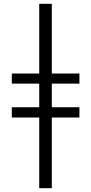

<svg xmlns="http://www.w3.org/2000/svg" viewBox="-20 -803 479 1008"><path d="M186 185V-186H42V-240H186V-364H42V-417H186V-783H252V-417H397V-364H252V-240H397V-186H252V185Z"/></svg>

Font: Ubuntu Sans Condensed
Style: Regular
Weight: 400
Width: 3
Designer: Dalton Maag Ltd
Foundry: Dalton Maag Ltd
Version: Version 1.006; ttfautohint (v1.8.4.7-5d5b)